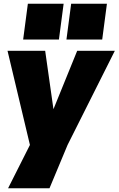

<svg xmlns="http://www.w3.org/2000/svg" viewBox="-20 -800 630 1020"><path d="M390 -530H590L339 -30L243 200H23L139 -30L20 -530H220L264 -220ZM523 -590H333L358 -780H548ZM293 -590H103L128 -780H318Z"/></svg>

Font: Tanohe Sans Black
Style: Italic
Weight: 900
Designer: Village Type and Design LLC & Cristiano Sobral
Foundry: Cooper Hewitt Smithsonian Design Museum
Version: Version 1.00;January 12, 2020;FontCreator 12.0.0.2547 64-bit